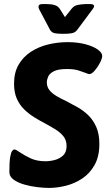

<svg xmlns="http://www.w3.org/2000/svg" viewBox="-20 -915 540 943"><path d="M311 -708Q362 -708 400.5 -697.5Q439 -687 460.5 -671.5Q482 -656 482 -640Q482 -628 471 -606.5Q460 -585 445 -568Q430 -551 419 -551Q415 -551 410.5 -553Q406 -555 400 -557Q387 -562 365.5 -569Q344 -576 309 -576Q266 -576 244.5 -565Q223 -554 216.5 -538.5Q210 -523 210 -511Q210 -488 223 -472Q236 -456 258 -443Q280 -430 306 -418Q333 -404 361.5 -388Q390 -372 414 -348.5Q438 -325 453 -291Q468 -257 468 -208Q468 -147 445 -105.5Q422 -64 385 -39Q348 -14 304.5 -3Q261 8 220 8Q195 8 162 4Q129 0 98 -9Q67 -18 46.5 -33Q26 -48 26 -70Q26 -120 30 -143.5Q34 -167 40 -174Q46 -181 50 -181Q55 -181 62 -177Q69 -173 79 -166Q98 -153 129 -138Q160 -123 204 -123Q226 -123 250 -129.5Q274 -136 290.5 -152Q307 -168 307 -198Q307 -226 292 -245Q277 -264 253 -279Q229 -294 201 -309Q174 -323 147.5 -339.5Q121 -356 98.5 -378Q76 -400 62.5 -430.5Q49 -461 49 -504Q49 -559 71.5 -597.5Q94 -636 131.5 -660.5Q169 -685 216 -696.5Q263 -708 311 -708ZM423 -895Q442 -895 442 -885Q442 -878 435 -870L359 -768Q349 -755 333.5 -752Q318 -749 296 -749H285Q263 -749 248.5 -752Q234 -755 226 -768L172 -870Q169 -877 169 -882Q169 -895 188 -895H210Q232 -895 248.5 -890Q265 -885 274 -871L299 -831L330 -870Q343 -887 360.5 -890.5Q378 -894 399 -895Z"/></svg>

Font: Asap VF Beta
Style: Italic
Weight: 400
Italic angle: -6°
Designer: Pablo Cosgaya
Foundry: Pablo Cosgaya
Version: Version 1.007